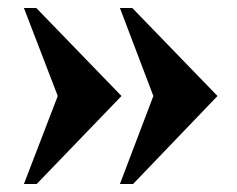

<svg xmlns="http://www.w3.org/2000/svg" viewBox="-20 -488 595 482"><path d="M281 -26 365 -247 281 -468H312L526 -247L314 -26ZM40 -26 125 -247 40 -468H71L285 -247L72 -26Z"/></svg>

Font: Frank Ruhl Libre ExtraBold
Style: Regular
Weight: 800
Designer: Yanek Iontef
Foundry: Fontef
Version: Version 6.003;gftools[0.9.30]